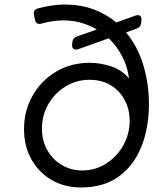

<svg xmlns="http://www.w3.org/2000/svg" viewBox="-20 -815 726 847"><path d="M338 12Q264 12 207 -21.5Q150 -55 118 -113Q86 -171 86 -245Q86 -327 124 -393.5Q162 -460 227.5 -499Q293 -538 376 -538Q420 -538 468 -523Q516 -508 549 -469Q543 -520 519.5 -565.5Q496 -611 460 -646L325 -598Q312 -594 304.5 -599.5Q297 -605 298 -618L299 -627Q301 -648 319 -654L407 -685Q375 -704 338 -714.5Q301 -725 261 -725Q214 -725 163 -711Q139 -704 134 -729L130 -749Q125 -772 148 -778Q211 -795 265 -795Q335 -795 392 -774Q449 -753 493 -716L577 -746Q590 -751 597.5 -745.5Q605 -740 604 -726L603 -716Q601 -695 583 -689L536 -672Q587 -611 612 -528.5Q637 -446 637 -357Q637 -251 603.5 -167.5Q570 -84 503.5 -36Q437 12 338 12ZM343 -63Q401 -63 448.5 -93.5Q496 -124 524 -174Q552 -224 552 -282Q552 -333 530 -374Q508 -415 468.5 -439Q429 -463 375 -463Q317 -463 269 -433.5Q221 -404 193 -355Q165 -306 165 -247Q165 -194 189 -152Q213 -110 253.5 -86.5Q294 -63 343 -63Z"/></svg>

Font: Pitagon Sans Text
Style: Italic
Weight: 400
Italic angle: -8°
Designer: Travis Tran
Foundry: Pitagon
Version: Version 1.001; ttfautohint (v1.8.4.7-5d5b);gftools[0.9.26]